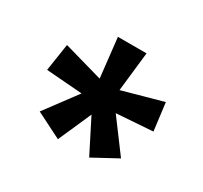

<svg xmlns="http://www.w3.org/2000/svg" viewBox="-101 -882 762 720"><g transform="rotate(30 279.5 -522.0)"><path d="M108 -356 210 -493 54 -505 72 -623 241 -575 222 -745H346L327 -575L500 -623L515 -504L358 -493L460 -356L355 -299L282 -443L219 -300Z"/></g></svg>

Font: Noto Sans Devanagari UI ExtraCondensed
Style: Bold
Weight: 700
Width: 2
Designer: Jelle Bosma - Monotype Design Team
Foundry: Monotype Imaging Inc.
Version: Version 2.004